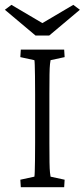

<svg xmlns="http://www.w3.org/2000/svg" viewBox="-32 -780 352 800"><path d="M54.7 0 52.7 -31.2 111.3 -43.9Q112.3 -48.8 112.8 -64.9Q113.3 -81.1 113.8 -110.4Q114.3 -139.6 114.3 -184.6V-387.7Q114.3 -433.6 113.8 -463.4Q113.3 -493.2 112.8 -509.3Q112.3 -525.4 111.3 -529.3L52.7 -542L54.7 -573.2H235.4L237.3 -542L178.7 -529.3Q177.7 -526.4 176.3 -512.7Q174.8 -499 174.3 -469.7Q173.8 -440.4 173.8 -387.7V-184.6Q173.8 -133.8 174.3 -104Q174.8 -74.2 176.3 -61Q177.7 -47.9 178.7 -43.9L237.3 -31.2L235.4 0ZM-11.7 -739.3 15.6 -759.8 172.9 -667H116.2L273.4 -759.8L300.8 -739.3L172.9 -631.8H116.2Z"/></svg>

Font: Crimson Pro ExtraLight
Style: Regular
Weight: 250
Designer: Jacques Le Bailly
Foundry: Baron von Fonthausen
Version: Version 1.003